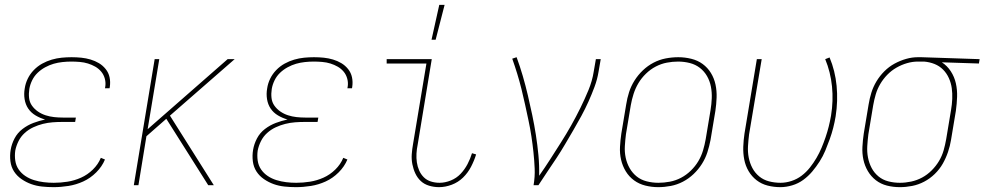

<svg xmlns="http://www.w3.org/2000/svg" viewBox="-20 -764 4061 792"><path d="M201 8Q177 8 153.5 5.5Q130 3 109 -4.5Q88 -12 69 -25Q50 -38 38 -56.5Q26 -75 23 -98.5Q20 -122 24 -146Q28 -170 40 -193Q52 -216 73 -232Q94 -248 118 -257Q142 -266 166 -271Q145 -277 126.5 -288Q108 -299 96.5 -316Q85 -333 81.5 -355Q78 -377 82 -399Q85 -420 94.5 -439.5Q104 -459 119.5 -475Q135 -491 154 -501.5Q173 -512 193.5 -518Q214 -524 234.5 -526Q255 -528 275 -528Q296 -528 315.5 -526Q335 -524 353.5 -518.5Q372 -513 388 -503.5Q404 -494 416 -479Q428 -464 432 -445Q436 -426 433 -406L432 -400H413L414 -405Q417 -422 412.5 -439Q408 -456 397.5 -468.5Q387 -481 373 -489Q359 -497 343 -502Q327 -507 309 -508.5Q291 -510 274 -510Q256 -510 237.5 -508Q219 -506 201.5 -501Q184 -496 166.5 -486.5Q149 -477 135 -463.5Q121 -450 112.5 -432.5Q104 -415 101 -397Q98 -378 100 -360Q102 -342 112 -328Q122 -314 136.5 -304Q151 -294 168 -288.5Q185 -283 203 -281Q221 -279 240 -279H293L290 -261H237Q217 -261 197 -259.5Q177 -258 157 -253Q137 -248 117.5 -239Q98 -230 82 -215.5Q66 -201 56.5 -182Q47 -163 43 -143Q40 -122 43 -101.5Q46 -81 57 -65Q68 -49 84.5 -38Q101 -27 120.5 -21Q140 -15 160.5 -12.5Q181 -10 202 -10Q230 -10 258.5 -14.5Q287 -19 314 -31Q341 -43 363 -64.5Q385 -86 396 -113L413 -106Q401 -77 377 -53Q353 -29 323.5 -15.5Q294 -2 262.5 3Q231 8 201 8Z M839 0 666 -274 584 -202 551 0H532L618 -520H637L589 -231L919 -520H948L681 -287L862 0Z M1201 8Q1177 8 1153.5 5.5Q1130 3 1109 -4.5Q1088 -12 1069 -25Q1050 -38 1038 -56.5Q1026 -75 1023 -98.5Q1020 -122 1024 -146Q1028 -170 1040 -193Q1052 -216 1073 -232Q1094 -248 1118 -257Q1142 -266 1166 -271Q1145 -277 1126.5 -288Q1108 -299 1096.5 -316Q1085 -333 1081.5 -355Q1078 -377 1082 -399Q1085 -420 1094.5 -439.5Q1104 -459 1119.5 -475Q1135 -491 1154 -501.5Q1173 -512 1193.5 -518Q1214 -524 1234.5 -526Q1255 -528 1275 -528Q1296 -528 1315.5 -526Q1335 -524 1353.5 -518.5Q1372 -513 1388 -503.5Q1404 -494 1416 -479Q1428 -464 1432 -445Q1436 -426 1433 -406L1432 -400H1413L1414 -405Q1417 -422 1412.5 -439Q1408 -456 1397.5 -468.5Q1387 -481 1373 -489Q1359 -497 1343 -502Q1327 -507 1309 -508.5Q1291 -510 1274 -510Q1256 -510 1237.5 -508Q1219 -506 1201.5 -501Q1184 -496 1166.5 -486.5Q1149 -477 1135 -463.5Q1121 -450 1112.5 -432.5Q1104 -415 1101 -397Q1098 -378 1100 -360Q1102 -342 1112 -328Q1122 -314 1136.5 -304Q1151 -294 1168 -288.5Q1185 -283 1203 -281Q1221 -279 1240 -279H1293L1290 -261H1237Q1217 -261 1197 -259.5Q1177 -258 1157 -253Q1137 -248 1117.5 -239Q1098 -230 1082 -215.5Q1066 -201 1056.5 -182Q1047 -163 1043 -143Q1040 -122 1043 -101.5Q1046 -81 1057 -65Q1068 -49 1084.5 -38Q1101 -27 1120.5 -21Q1140 -15 1160.5 -12.5Q1181 -10 1202 -10Q1230 -10 1258.5 -14.5Q1287 -19 1314 -31Q1341 -43 1363 -64.5Q1385 -86 1396 -113L1413 -106Q1401 -77 1377 -53Q1353 -29 1323.5 -15.5Q1294 -2 1262.5 3Q1231 8 1201 8Z M1791 8Q1770 8 1750 2Q1730 -4 1716 -17Q1702 -30 1693.5 -48Q1685 -66 1681 -86.5Q1677 -107 1678.5 -128Q1680 -149 1684 -171L1739 -502H1575V-520H1761L1703 -168Q1699 -149 1698 -130.5Q1697 -112 1699.5 -94.5Q1702 -77 1709 -61Q1716 -45 1728 -33Q1740 -21 1757 -15.5Q1774 -10 1793 -10Q1816 -10 1839.5 -19.5Q1863 -29 1880 -47Q1897 -65 1908.5 -87Q1920 -109 1927 -132L1944 -127Q1936 -101 1923 -76Q1910 -51 1890 -31.5Q1870 -12 1843.5 -2Q1817 8 1791 8ZM1760 -600 1792 -744H1814L1777 -600Z M2181 0Q2187 -35 2185.5 -69Q2184 -103 2180.5 -136Q2177 -169 2172 -202Q2167 -235 2160 -267.5Q2153 -300 2146 -332.5Q2139 -365 2131 -397Q2123 -429 2113.5 -460Q2104 -491 2093 -522L2111 -528Q2125 -490 2136.5 -450.5Q2148 -411 2157.5 -370.5Q2167 -330 2175.5 -289.5Q2184 -249 2190.5 -207.5Q2197 -166 2201 -124Q2205 -82 2204 -39Q2228 -73 2250 -107.5Q2272 -142 2294 -176.5Q2316 -211 2336 -246.5Q2356 -282 2374 -318.5Q2392 -355 2407.5 -392.5Q2423 -430 2429 -468L2438 -520H2458L2449 -468Q2444 -437 2432.5 -406Q2421 -375 2407.5 -345Q2394 -315 2378 -285.5Q2362 -256 2345 -227Q2328 -198 2311 -169Q2294 -140 2275.5 -112Q2257 -84 2238 -56Q2219 -28 2201 0Z M2695 8Q2668 8 2642 1.5Q2616 -5 2595.5 -20Q2575 -35 2561.5 -57Q2548 -79 2542 -105Q2536 -131 2537.5 -158.5Q2539 -186 2543 -213L2563 -333Q2567 -359 2575 -384Q2583 -409 2597.5 -432Q2612 -455 2632 -474Q2652 -493 2676 -505.5Q2700 -518 2726 -523Q2752 -528 2778 -528Q2805 -528 2831.5 -521.5Q2858 -515 2878.5 -500Q2899 -485 2912.5 -463Q2926 -441 2931.5 -415Q2937 -389 2936 -361.5Q2935 -334 2931 -307L2911 -187Q2906 -161 2898 -136Q2890 -111 2875.5 -88Q2861 -65 2841 -46Q2821 -27 2797 -14.5Q2773 -2 2747 3Q2721 8 2695 8ZM2696 -10Q2719 -10 2743 -14.5Q2767 -19 2789 -30.5Q2811 -42 2829.5 -60Q2848 -78 2860.5 -99Q2873 -120 2880 -143.5Q2887 -167 2891 -190L2911 -310Q2915 -334 2916 -358.5Q2917 -383 2912.5 -406.5Q2908 -430 2896.5 -450Q2885 -470 2867 -484Q2849 -498 2825.5 -504Q2802 -510 2777 -510Q2754 -510 2730.5 -505.5Q2707 -501 2685 -489.5Q2663 -478 2644.5 -460Q2626 -442 2613.5 -421Q2601 -400 2593.5 -376.5Q2586 -353 2582 -330L2562 -210Q2559 -186 2557.5 -161.5Q2556 -137 2561 -113.5Q2566 -90 2577.5 -70Q2589 -50 2606.5 -36Q2624 -22 2647.5 -16Q2671 -10 2696 -10Z M3199 8Q3172 8 3146.5 1.5Q3121 -5 3101 -20.5Q3081 -36 3068 -58Q3055 -80 3050 -106Q3045 -132 3046 -159Q3047 -186 3051 -213L3102 -520H3122L3070 -210Q3067 -186 3065.5 -161.5Q3064 -137 3068.5 -114Q3073 -91 3083.5 -71Q3094 -51 3111.5 -36.5Q3129 -22 3152 -16Q3175 -10 3200 -10Q3222 -10 3245 -17.5Q3268 -25 3287 -39.5Q3306 -54 3321 -73Q3336 -92 3348 -112.5Q3360 -133 3369 -154.5Q3378 -176 3385.5 -198Q3393 -220 3398.5 -242Q3404 -264 3408 -287Q3418 -348 3412 -407.5Q3406 -467 3384 -520L3402 -527Q3425 -472 3431 -410Q3437 -348 3427 -284Q3423 -260 3417 -236.5Q3411 -213 3402.5 -189.5Q3394 -166 3384.5 -143Q3375 -120 3361 -98Q3347 -76 3330.5 -56.5Q3314 -37 3293.5 -22Q3273 -7 3248 0.5Q3223 8 3199 8Z M3692 8Q3664 8 3638.5 1.5Q3613 -5 3593 -20.5Q3573 -36 3560 -58Q3547 -80 3541.5 -105.5Q3536 -131 3537.5 -158.5Q3539 -186 3543 -213L3563 -333Q3567 -358 3574.5 -382Q3582 -406 3595.5 -428.5Q3609 -451 3628 -470Q3647 -489 3670 -501.5Q3693 -514 3717.5 -521Q3742 -528 3766 -528H3781L4021 -520L4018 -502L3865 -507Q3887 -493 3902 -470Q3917 -447 3923 -420Q3929 -393 3928 -364.5Q3927 -336 3923 -307L3903 -187Q3899 -162 3890.5 -137Q3882 -112 3869 -89Q3856 -66 3836 -46.5Q3816 -27 3792 -14.5Q3768 -2 3742.5 3Q3717 8 3692 8ZM3692 -10Q3715 -10 3738.5 -15Q3762 -20 3783.5 -31.5Q3805 -43 3823 -61Q3841 -79 3853.5 -100Q3866 -121 3872.5 -144Q3879 -167 3883 -190L3903 -310Q3907 -333 3908 -356Q3909 -379 3906 -400.5Q3903 -422 3894 -442Q3885 -462 3870 -477Q3855 -492 3835 -500Q3815 -508 3792 -510H3766Q3744 -510 3721.5 -503.5Q3699 -497 3678 -485Q3657 -473 3640 -455.5Q3623 -438 3611 -417.5Q3599 -397 3592.5 -375Q3586 -353 3582 -330L3562 -210Q3559 -186 3557.5 -161.5Q3556 -137 3560.5 -114Q3565 -91 3575.5 -71Q3586 -51 3603.5 -36.5Q3621 -22 3644 -16Q3667 -10 3692 -10Z"/></svg>

Font: Iosevka Term Curly Thin
Style: Italic
Weight: 100
Italic angle: -9°
Designer: Belleve Invis
Foundry: Belleve Invis
Version: Version 32.3.0